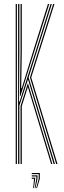

<svg xmlns="http://www.w3.org/2000/svg" viewBox="-20 -820 320 960"><path d="M70.5 0V-800H76.8V-559.5L75.2 -312.5H78.2L156.5 -558L232.8 -800H239.2L123.2 -432.8L254.8 0H248.2L120 -423.2L76.8 -291.5V0ZM82.8 0V-290.2L119.5 -404.2L241.8 0H235.5L119.2 -385L89 -289.2V0ZM58.5 0V-800H64.5V0ZM261 0 129.8 -432.5 245.8 -800H252.2L136.2 -432.5L267.5 0ZM79.5 -340.2 82.8 -562.5V-800H89V-565.2L86 -379.5H88.8L146.2 -565.5L219.5 -800H226.2L151.5 -562.2L82.2 -340.2ZM161 120.5 173.5 74V50.8H138.8V45H179.2V74L165 120.5ZM145.8 120.5 150.2 74H138.8V68.2H156V74L149.5 120.5ZM153.5 120.5 161.8 74V62.2H138.8V56.5H167.5V74L157.2 120.5Z"/></svg>

Font: Big Shoulders Inline Display Thin ExtraLight
Style: Regular
Weight: 250
Version: Version 2.002